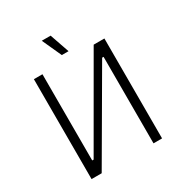

<svg xmlns="http://www.w3.org/2000/svg" viewBox="-200 -1022 1100 1165"><g transform="rotate(-30 350.0 -439.0)"><path d="M323 -742H370L323 -878H261ZM103 0H174L527 -606H537V0H597V-700H522L173 -96H163V-700H103Z"/></g></svg>

Font: Fixel Text Light
Style: Regular
Weight: 300
Width: 4
Designer: AlfaBravo + MacPaw
Foundry: Kyrylo Tkachov, Marchela Mozhyna, Serhii Makarenko, Maria Weinstein, Zakhar Kryvoshyya
Version: Version 1.211